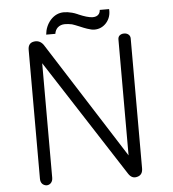

<svg xmlns="http://www.w3.org/2000/svg" viewBox="-57 -888 865 959"><g transform="rotate(-5 375.0 -408.0)"><path d="M107.4 -663.1V-16.6Q107.4 -1 116.2 8.8Q125 17.6 137.7 18.6Q150.4 18.6 159.2 9.8Q168.9 0 168.9 -16.6V-590.8L548.8 -2.9Q566.4 23.4 592.8 15.6Q620.1 8.8 620.1 -24.4V-675.8Q620.1 -688.5 610.4 -696.3Q601.6 -703.1 588.9 -703.1Q576.2 -703.1 567.4 -696.3Q558.6 -689.5 558.6 -675.8V-94.7L184.6 -681.6Q166 -707 136.7 -702.1Q107.4 -697.3 107.4 -663.1ZM479.5 -831.1H478.5Q477.5 -816.4 469.7 -808.6Q460 -797.9 440.4 -797.9Q427.7 -797.9 408.2 -803.7Q391.6 -808.6 371.1 -817.4L367.2 -819.3Q351.6 -826.2 339.8 -829.1Q317.4 -835 298.8 -835Q259.8 -835 231.4 -803.7Q205.1 -773.4 201.2 -731.4H247.1Q250 -751 262.7 -762.7Q277.3 -775.4 298.8 -775.4Q315.4 -775.4 334 -771.5Q346.7 -767.6 370.1 -757.8Q392.6 -748 407.2 -743.2Q429.7 -735.4 443.4 -735.4Q479.5 -735.4 503.9 -762.7Q528.3 -791 525.4 -831.1Z"/></g></svg>

Font: Gulim
Style: Regular
Weight: 400
Version: Version 2.21